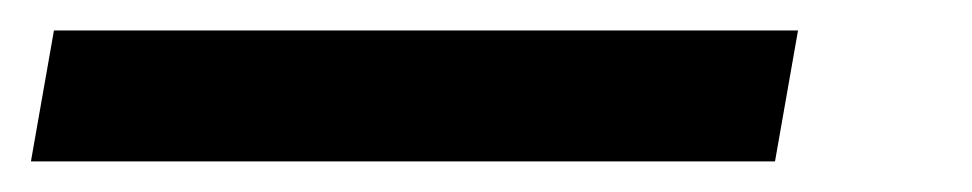

<svg xmlns="http://www.w3.org/2000/svg" viewBox="-32 -20 638 126"><path d="M-11.7 85.9 3.4 0H491.7L476.6 85.9Z"/></svg>

Font: Cascadia Code
Style: Italic
Weight: 400
Italic angle: -10°
Designer: Aaron Bell
Foundry: Saja Typeworks
Version: Version 2407.024